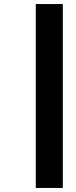

<svg xmlns="http://www.w3.org/2000/svg" viewBox="-20 -720 375 950"><path d="M157 -700H291V210H157Z"/></svg>

Font: Cairo
Style: Bold Italic
Weight: 700
Italic angle: -13°
Designer: Mohamed Gaber, Accademia di Belle Arti di Urbino and others
Foundry: Kief Type Foundry, Accademia di Belle Arti di Urbino and others
Version: Version 3.011